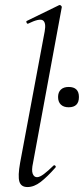

<svg xmlns="http://www.w3.org/2000/svg" viewBox="-20 -746 339 775"><path d="M257 -313Q236.8 -313 225.6 -323.9Q214.4 -334.8 214.4 -354.4Q214.4 -373.6 225.6 -384.3Q236.8 -395 257 -395Q298.6 -395 298.6 -354.4Q298.6 -313 257 -313ZM90.8 9Q64.8 9 58.2 -13.2Q51.6 -35.4 61.2 -89L160.4 -619.4Q166.8 -654.6 153.1 -663.8Q139.4 -673 93.6 -650.6Q89.6 -648.8 87.2 -654.8Q84.8 -660.8 88.8 -661.8L218.2 -725Q222.4 -727 226.4 -723Q230.4 -719 229.4 -717L113.4 -89Q106.6 -58.6 112 -44.7Q117.4 -30.8 129.4 -30.8Q140.4 -30.8 157.4 -43.6Q174.4 -56.4 195.2 -77Q199.2 -81 203.2 -77Q207.2 -73 203.2 -69Q170.6 -32 144 -11.5Q117.4 9 90.8 9Z"/></svg>

Font: Cormorant Infant Light
Style: Italic
Weight: 300
Italic angle: -10°
Designer: Christian Thalmann (Catharsis Fonts)
Foundry: Catharsis Fonts
Version: Version 4.001